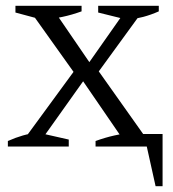

<svg xmlns="http://www.w3.org/2000/svg" viewBox="-20 -503 595 659"><path d="M60 0V-21L246 -275H307L487 -21V0H419L255 -239H276L106 0ZM7 0V-19Q34 -31 58.5 -38Q83 -45 110 -48L216 -24V0ZM308 0V-19Q341 -31 372.5 -38Q404 -45 438 -48L513 -24V0ZM514 136 478 -26 499 0H434V-43H538V136ZM126 -435 33 -460V-483H260V-464Q227 -452 194 -445Q161 -438 126 -435ZM244 -240 85 -463V-482H155L296 -276H277L421 -481H468L469 -464L306 -240ZM418 -435 317 -460V-483H525V-464Q498 -452 471.5 -445Q445 -438 418 -435Z"/></svg>

Font: Piazzolla 24pt Light
Style: Regular
Weight: 300
Designer: Juan Pablo del Peral
Foundry: Huerta Tipografica
Version: Version 2.005